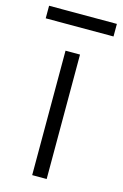

<svg xmlns="http://www.w3.org/2000/svg" viewBox="-143 -762 520 813"><g transform="rotate(15 116.5 -355.5)"><path d="M264.9 -711.3H-32.3V-656.2H264.9ZM84.2 0H147.7V-545.5H84.2Z"/></g></svg>

Font: TID UI Light
Style: Regular
Weight: 300
Designer: The TID Project Authors
Foundry: Bakken & Bæck
Version: Version 1.001;hotconv 1.0.109;makeotfexe 2.5.65596